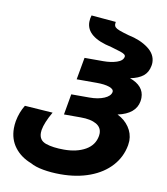

<svg xmlns="http://www.w3.org/2000/svg" viewBox="-83 -800 767 884"><g transform="rotate(10 300.0 -357.5)"><path d="M117.5 -11.5Q68 -30.5 39.8 -67.8Q11.5 -105 11.5 -156.5Q11.5 -172.5 14.5 -190.5Q22.5 -233 43.5 -267L174.5 -258Q144.5 -206 138.5 -170.5Q137.5 -166 137.5 -157.5Q137.5 -122 170.5 -110.8Q203.5 -99.5 255.5 -99.5Q315 -99.5 355.5 -122.5Q396 -145.5 403.5 -189.5Q404.5 -197.5 404.5 -201Q404.5 -229.5 378.8 -244.2Q353 -259 306.5 -259H227.5L244.5 -356H329.5Q370 -356 398.2 -368Q426.5 -380 430 -399.5Q432 -413 410 -420.8Q388 -428.5 351 -428.5H257L275.5 -532H363.5Q398.5 -532 426 -541Q453.5 -550 457 -569Q458 -575.5 451.5 -580.2Q445 -585 432.2 -589.2Q419.5 -593.5 388 -602.5Q268.5 -628 268.5 -699Q268.5 -714.5 273.5 -730L388.5 -720Q387.5 -713 387.5 -710Q387.5 -701 393 -695.2Q398.5 -689.5 412.8 -684Q427 -678.5 457 -670Q513 -658.5 550 -631Q587 -603.5 587 -564Q587 -557 585.5 -549.5Q580 -518.5 558.8 -501.2Q537.5 -484 498 -476Q531 -464.5 548.2 -444.5Q565.5 -424.5 565.5 -396.5Q565.5 -388.5 564 -379.5Q553.5 -319.5 470.5 -301.5Q504.5 -285 524.8 -255.8Q545 -226.5 545 -191.5Q545 -185 543 -171Q533 -114.5 495 -72.5Q457 -30.5 396.5 -7.8Q336 15 259 15Q215 15 177.5 8.2Q140 1.5 117.5 -11.5Z"/></g></svg>

Font: JuliaMono ExtraBoldItalic
Style: Regular
Weight: 800
Italic angle: -9°
Monospace: yes
Designer: cormullion
Foundry: corm
Version: Version 0.049; ttfautohint (v1.8.4)